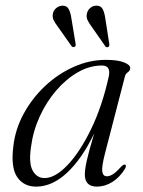

<svg xmlns="http://www.w3.org/2000/svg" viewBox="-20 -668 519 696"><path d="M360.5 -111.5Q348 -62.5 350.8 -45.8Q353.5 -29 367.5 -29Q378 -29 390 -36.8Q402 -44.5 420 -64.5Q429 -73.5 434 -71Q439.5 -68 433 -56Q414 -25 387 -8.2Q360 8.5 331.5 8.5Q287.5 8.5 287.5 -35.5Q287.5 -53.5 294.5 -85.5Q301.5 -117.5 321.5 -184.5Q278 -93.5 223.8 -42.5Q169.5 8.5 111 8.5Q66 8.5 42.2 -26.2Q18.5 -61 28.5 -139Q35.5 -200 66 -256Q96.5 -312 143.2 -356Q190 -400 247 -425.5Q304 -451 363.5 -451Q407 -451 429.8 -441.8Q452.5 -432.5 452 -421Q451.5 -411.5 443.5 -406.2Q435.5 -401 433 -391.5ZM92.5 -136Q83.5 -75.5 98.8 -49Q114 -22.5 141.5 -22.5Q180 -22.5 225 -69.8Q270 -117 310.2 -200Q350.5 -283 374.5 -391.5Q382.5 -430.5 349.5 -430.5Q305 -430.5 262.5 -406.2Q220 -382 184.2 -340.5Q148.5 -299 124.2 -246.2Q100 -193.5 92.5 -136ZM362 -599.5 376 -509.5Q377.5 -501 373 -498Q367 -494.5 362 -500L311 -573Q302 -585 297 -596Q292 -607 295.5 -620.5Q298 -631.5 307.5 -639.5Q317 -647.5 330 -647.5Q346 -647.5 352.5 -634.5Q359 -621.5 362 -599.5ZM239 -600 254 -509.5Q255.5 -501.5 251 -498.5Q245 -495 239.5 -500.5L188.5 -573Q179.5 -584.5 174.2 -595.5Q169 -606.5 172 -620Q174.5 -631 184.2 -639Q194 -647 207 -647.5Q222.5 -647.5 229.2 -634.8Q236 -622 239 -600Z"/></svg>

Font: Fraunces 72pt Light
Style: Italic
Weight: 300
Italic angle: -16°
Version: Version 1.000;[b76b70a41]